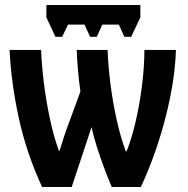

<svg xmlns="http://www.w3.org/2000/svg" viewBox="-20 -746 749 766"><path d="M682.1 -546.9Q678.7 -453.1 658.4 -355.2Q638.2 -257.3 607.7 -166Q577.1 -74.7 542 0H425.8Q412.1 -32.2 396 -74.7Q379.9 -117.2 366.2 -160.9Q352.5 -204.6 345.2 -238.8L266.1 0H147.9Q85.9 -134.3 55.4 -273.2Q24.9 -412.1 18.1 -546.9H144Q146.5 -483.9 155.5 -411.9Q164.6 -339.8 179.4 -270.5Q194.3 -201.2 214.8 -145H217.8Q224.6 -166 234.1 -196.5Q243.7 -227.1 251 -245.1L300.8 -380.9Q294.4 -425.8 290.8 -469.5Q287.1 -513.2 286.1 -546.9H409.2Q411.6 -481.9 420.9 -409.4Q430.2 -336.9 445.6 -267.6Q460.9 -198.2 481.9 -142.1H484.9Q504.9 -191.9 520.8 -259.3Q536.6 -326.7 546.1 -401.4Q555.7 -476.1 556.2 -546.9ZM540 -726.1V-676.8L503.4 -599.1H476.1L454.1 -647.9H388.2L366.2 -599.1H339.4L317.4 -647.9H251.5L228 -599.1H201.2L165 -676.8V-726.1Z"/></svg>

Font: Open Sans Condensed
Style: Bold
Weight: 700
Width: 3
Designer: Monotype Design Team
Foundry: Monotype Imaging Inc.
Version: Version 3.003; ttfautohint (v1.8.4)